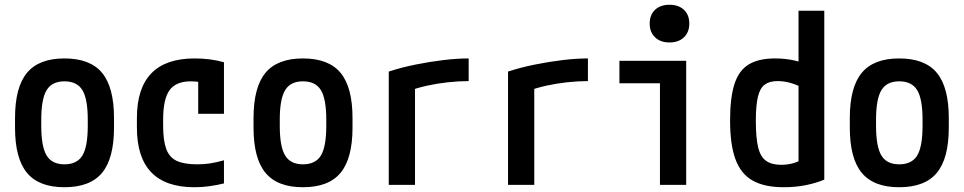

<svg xmlns="http://www.w3.org/2000/svg" viewBox="-20 -775 4040 805"><path d="M250 10Q143 10 93 -50.5Q43 -111 43 -240V-280Q43 -409 93 -469.5Q143 -530 250 -530Q358 -530 408 -469.5Q458 -409 458 -280V-240Q458 -111 408 -50.5Q358 10 250 10ZM250 -86Q303 -86 325.5 -123Q348 -160 348 -248V-273Q348 -360 325.5 -397Q303 -434 250 -434Q198 -434 175.5 -397Q153 -360 153 -273V-248Q153 -160 175.5 -123Q198 -86 250 -86Z M795 10Q554 10 554 -240V-280Q554 -530 796 -530Q863 -530 919 -514V-298H811V-499L866 -418Q846 -426 824 -430Q802 -434 780 -434Q718 -434 691 -397Q664 -360 664 -273V-248Q664 -186 677 -150.5Q690 -115 721 -100.5Q752 -86 807 -86Q836 -86 861.5 -90Q887 -94 919 -103V-6Q891 1 859.5 5.5Q828 10 795 10Z M1250 10Q1143 10 1093 -50.5Q1043 -111 1043 -240V-280Q1043 -409 1093 -469.5Q1143 -530 1250 -530Q1358 -530 1408 -469.5Q1458 -409 1458 -280V-240Q1458 -111 1408 -50.5Q1358 10 1250 10ZM1250 -86Q1303 -86 1325.5 -123Q1348 -160 1348 -248V-273Q1348 -360 1325.5 -397Q1303 -434 1250 -434Q1198 -434 1175.5 -397Q1153 -360 1153 -273V-248Q1153 -160 1175.5 -123Q1198 -86 1250 -86Z M1610 -475Q1662 -492 1721 -504Q1780 -516 1838 -523Q1896 -530 1945 -530V-435Q1903 -435 1857.5 -430Q1812 -425 1769.5 -415.5Q1727 -406 1693 -393L1720 -444V0H1610Z M2110 -475Q2162 -492 2221 -504Q2280 -516 2338 -523Q2396 -530 2445 -530V-435Q2403 -435 2357.5 -430Q2312 -425 2269.5 -415.5Q2227 -406 2193 -393L2220 -444V0H2110Z M2747 0V-426H2577V-520H2857V0ZM2787 -597Q2749 -597 2726.5 -618.5Q2704 -640 2704 -676Q2704 -713 2726.5 -734Q2749 -755 2787 -755Q2825 -755 2847.5 -734Q2870 -713 2870 -676Q2870 -640 2847.5 -618.5Q2825 -597 2787 -597Z M3266 10Q3185 10 3135.5 -18Q3086 -46 3063.5 -107.5Q3041 -169 3041 -270Q3041 -366 3059.5 -423Q3078 -480 3119.5 -505Q3161 -530 3230 -530Q3272 -530 3310.5 -521.5Q3349 -513 3383 -495L3351 -404Q3318 -421 3292 -428Q3266 -435 3240 -435Q3206 -435 3186 -420Q3166 -405 3157.5 -368.5Q3149 -332 3149 -268Q3149 -198 3158.5 -158Q3168 -118 3191.5 -101Q3215 -84 3255 -84Q3284 -84 3308.5 -91.5Q3333 -99 3352 -112L3328 -59V-730H3436V-22Q3404 -8 3360 1Q3316 10 3266 10Z M3750 10Q3643 10 3593 -50.5Q3543 -111 3543 -240V-280Q3543 -409 3593 -469.5Q3643 -530 3750 -530Q3858 -530 3908 -469.5Q3958 -409 3958 -280V-240Q3958 -111 3908 -50.5Q3858 10 3750 10ZM3750 -86Q3803 -86 3825.5 -123Q3848 -160 3848 -248V-273Q3848 -360 3825.5 -397Q3803 -434 3750 -434Q3698 -434 3675.5 -397Q3653 -360 3653 -273V-248Q3653 -160 3675.5 -123Q3698 -86 3750 -86Z"/></svg>

Font: M PLUS Code Latin Medium
Style: Regular
Weight: 500
Designer: Coji Morishita
Foundry: UNDERFOREST DESIGN
Version: Version 1.002; ttfautohint (v1.8.3)